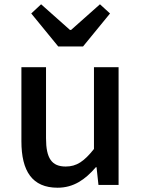

<svg xmlns="http://www.w3.org/2000/svg" viewBox="-20 -864 660 897"><path d="M249 13C324 13 378 -25 428 -83H431L440 0H534V-550H419V-168C373 -110 338 -86 287 -86C222 -86 195 -124 195 -218V-550H80V-204C80 -64 131 13 249 13ZM252 -647H368L494 -801L447 -844L312 -724H307L172 -844L126 -801Z"/></svg>

Font: Noto Sans HK Medium
Style: Regular
Weight: 500
Designer: Ryoko NISHIZUKA 西塚涼子 (kana, bopomofo & ideographs); Paul D. Hunt (Latin, Greek & Cyrillic); Sandoll Communications 산돌커뮤니
Foundry: Adobe
Version: Version 2.002;hotconv 1.0.116;makeotfexe 2.5.65601